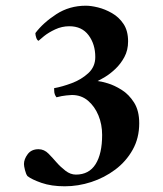

<svg xmlns="http://www.w3.org/2000/svg" viewBox="-20 -647 572 673"><path d="M281 -627Q299 -627 323.5 -621Q348 -615 372.5 -601Q397 -587 413 -563Q429 -539 429 -502Q429 -471 416 -447Q403 -423 384.5 -405.5Q366 -388 348.5 -377.5Q331 -367 322 -363Q334 -362 357.5 -355Q381 -348 406.5 -332Q432 -316 450 -287.5Q468 -259 468 -215Q468 -163 445 -122Q422 -81 384 -52.5Q346 -24 300 -9Q254 6 207 6Q160 6 125.5 -6Q91 -18 76 -30Q71 -37 67.5 -51Q64 -65 64 -72Q64 -89 77 -106.5Q90 -124 115 -124Q135 -124 150.5 -108Q166 -92 178 -78Q192 -62 209.5 -48.5Q227 -35 246 -35Q292 -35 315 -71.5Q338 -108 338 -174Q338 -211 325 -242.5Q312 -274 288.5 -294Q265 -314 232 -314Q228 -314 212.5 -312.5Q197 -311 178 -306Q170 -316 170 -329Q170 -330 170 -333Q169 -336 170 -338Q198 -343 231.5 -355.5Q265 -368 289.5 -390.5Q314 -413 314 -447Q314 -492 290.5 -523.5Q267 -555 223 -555Q197 -555 173.5 -544Q150 -533 134.5 -520.5Q119 -508 115 -504Q110 -506 107 -515Q104 -524 104 -531Q131 -567 177 -597Q223 -627 281 -627Z"/></svg>

Font: Amiri
Style: Bold
Weight: 700
Designer: Khaled Hosny
Version: Version 0.113